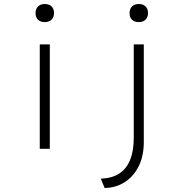

<svg xmlns="http://www.w3.org/2000/svg" viewBox="-20 -741 904 956"><path d="M178 0V-520H228V0ZM203 -631Q181 -631 169 -643Q157 -655 157 -676Q157 -696 169 -708.5Q181 -721 203 -721Q225 -721 237 -709Q249 -697 249 -676Q249 -656 237 -643.5Q225 -631 203 -631ZM501 195 482 149Q540 146 575.5 122Q611 98 628.5 53.5Q646 9 646 -55V-520H696V-35Q696 36 670.5 87Q645 138 601 166Q557 194 501 195ZM671 -631Q649 -631 637 -643Q625 -655 625 -676Q625 -696 637 -708.5Q649 -721 671 -721Q693 -721 705 -709Q717 -697 717 -676Q717 -656 705 -643.5Q693 -631 671 -631Z"/></svg>

Font: Lexend Mega ExtraLight
Style: Regular
Weight: 250
Version: Version 1.007